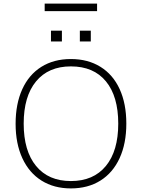

<svg xmlns="http://www.w3.org/2000/svg" viewBox="-20 -1042 791 1070"><path d="M67 -352Q67 -463 104 -544.5Q141 -626 210.5 -669.5Q280 -713 375 -713Q470 -713 540 -669.5Q610 -626 647 -545Q684 -464 684 -353Q684 -242 646.5 -160.5Q609 -79 539.5 -35.5Q470 8 375 8Q281 8 211.5 -35.5Q142 -79 104.5 -160.5Q67 -242 67 -352ZM639 -353Q639 -505 570.5 -588.5Q502 -672 375 -672Q250 -672 181 -588.5Q112 -505 112 -353Q112 -201 181 -117Q250 -33 375 -33Q501 -33 570 -117Q639 -201 639 -353ZM264 -871H325V-811H264ZM425 -871H486V-811H425ZM229 -980V-1022H521V-980Z"/></svg>

Font: wassup Sans
Style: Light
Weight: 200
Version: Version 2.001